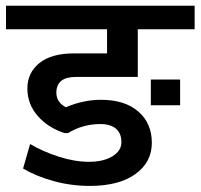

<svg xmlns="http://www.w3.org/2000/svg" viewBox="-35 -646 682 653"><path d="M270.5 -13.7Q206.5 -13.7 146.7 -30.3Q86.9 -46.9 43.5 -72.8L67.4 -156.2Q109.9 -130.9 164.3 -113.3Q218.8 -95.7 267.6 -95.7Q316.4 -95.7 347.2 -114.3Q377.9 -132.8 377.9 -162.6Q377.9 -192.4 359.4 -208.3Q340.8 -224.1 306.2 -224.1Q246.6 -224.1 196.3 -193.4H184.6Q128.4 -211.4 93.3 -251.7Q58.1 -292 58.1 -345.2Q58.1 -398.4 98.9 -431.4Q139.6 -464.4 216.3 -464.4H329.1V-546.4H-14.6V-626.5H627V-546.4H433.6V-384.3H222.7Q156.7 -384.3 156.7 -330.6Q156.7 -298.3 189 -281.2Q248.5 -306.6 308.6 -306.6Q389.6 -306.6 435.5 -266.6Q481.4 -226.6 481.4 -160.4Q481.4 -94.2 425.5 -54Q369.6 -13.7 270.5 -13.7ZM577.6 -375.5V-288.1H478V-375.5Z"/></svg>

Font: Yantramanav Medium
Style: Regular
Weight: 500
Version: Version 1.001;PS 1.0;hotconv 1.0.72;makeotf.lib2.5.5900; ttf